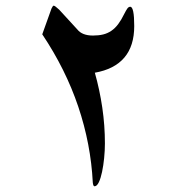

<svg xmlns="http://www.w3.org/2000/svg" viewBox="-20 -671 626 681"><path d="M456.1 -578.6Q456.1 -507.8 420.9 -466.6Q385.7 -425.3 316.4 -413.1Q333.5 -352.5 342.8 -289.3Q352.1 -226.1 352.1 -162.1Q352.1 -137.2 349.4 -110.4Q346.7 -83.5 342 -61.3Q337.4 -39.1 330.6 -24.7Q323.7 -10.3 315.4 -10.3Q312.5 -10.3 311 -14.4Q309.6 -18.6 309.1 -23.9Q302.2 -160.2 257.6 -292.7Q212.9 -425.3 129.9 -549.3L162.6 -640.6Q164.6 -644.5 166.5 -647.7Q168.5 -650.9 170.4 -650.9Q174.8 -650.9 189.9 -636.7L254.4 -566.4Q271.5 -544.9 309.6 -544.9Q330.1 -544.9 345.9 -548.8Q361.8 -552.7 375 -561.8Q388.2 -570.8 399.2 -585.4Q410.2 -600.1 420.4 -621.1Q426.8 -633.8 431.4 -640.4Q436 -647 441.9 -647Q456.1 -647 456.1 -578.6Z"/></svg>

Font: XB Zar
Style: Regular
Weight: 400
Designer: Behnam
Foundry: Irmug
Version: Version 8.005 2009